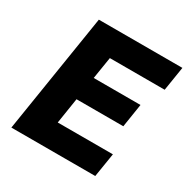

<svg xmlns="http://www.w3.org/2000/svg" viewBox="-162 -853 972 995"><g transform="rotate(30 324.5 -355.5)"><path d="M36 0H538L561 -143H231L255 -296H535L557 -436H277L298 -567H626L649 -711H149Z"/></g></svg>

Font: Asimov Pro
Style: UltObl
Weight: 900
Designer: Google
Version: Version 2.000980; 2014